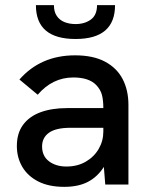

<svg xmlns="http://www.w3.org/2000/svg" viewBox="-20 -717 580 746"><path d="M229.5 9Q169.5 9 128.5 -12Q87.5 -33 66.5 -69Q45.5 -105 45.5 -149.5Q45.5 -199.5 69.8 -232.2Q94 -265 137.8 -281Q181.5 -297 240.5 -297H381.5Q381.5 -327.5 376 -348.5Q370.5 -369.5 353 -387.5Q324.5 -416 265 -416Q184 -416 126.5 -349L55.5 -408Q138 -502 271.5 -502Q342 -502 388 -477.5Q434 -453 456.5 -409.8Q479 -366.5 479 -309.5V0H389L383.5 -68.5Q359 -30 321.8 -10.5Q284.5 9 229.5 9ZM238 -70Q281 -70 313.2 -88.8Q345.5 -107.5 363.5 -138.5Q381.5 -169.5 381.5 -206V-220.5H254Q197 -220.5 170.2 -201.2Q143.5 -182 143.5 -148Q143.5 -110.5 170.5 -90.2Q197.5 -70 238 -70ZM273.5 -565.5Q119.5 -565.5 119.5 -697H189.5Q189.5 -671 200.8 -654.8Q212 -638.5 231 -631Q250 -623.5 273.5 -623.5Q309 -623.5 333 -641Q357 -658.5 357 -697H427Q427 -565.5 273.5 -565.5Z"/></svg>

Font: Acari Sans Neue SemiBold
Style: Regular
Weight: 600
Designer: Alfredo Marco Pradil (font), Cristiano Sobral (main changes)
Foundry: Hanken Design Co. (font), Cristiano Sobral (main changes)
Version: Version 2.459;March 19, 2022;FontCreator 14.0.0.2808 64-bit;